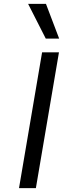

<svg xmlns="http://www.w3.org/2000/svg" viewBox="-20 -970 325 990"><path d="M197 -700H284L165 0H78ZM125 -950H217L285 -771H216Z"/></svg>

Font: Be Vietnam
Style: Italic
Weight: 400
Italic angle: -9.33299°
Designer: Gabriel Lam
Foundry: TypeRant
Version: Version 3.000